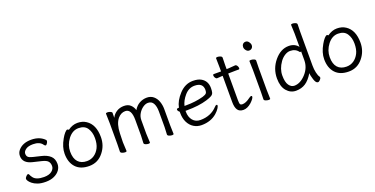

<svg xmlns="http://www.w3.org/2000/svg" viewBox="-24 -1429 4238 2168"><g transform="rotate(-20 2095.5 -345.5)"><path d="M195 -242Q83 -268 83 -356Q83 -395 108 -424Q161 -486 264 -486Q367 -486 426 -423Q428 -421 428 -411Q428 -401 417.5 -385Q407 -369 398.5 -369Q390 -369 380 -382Q348 -431 266 -431Q208 -431 178 -408.5Q148 -386 148 -360Q148 -334 161.5 -320Q175 -306 216 -296L312 -273Q377 -258 414.5 -224Q452 -190 452 -128Q452 -88 428.5 -55Q405 -22 362 -2Q319 18 260.5 18Q202 18 163.5 4Q125 -10 102 -29Q79 -48 69 -64Q59 -80 59 -90Q59 -100 73.5 -116.5Q88 -133 97 -133Q106 -133 109 -126Q117 -106 132 -86Q165 -40 260 -40Q321 -40 353.5 -66Q386 -92 386 -126.5Q386 -161 368 -183Q350 -205 295 -218Z M777 -43Q826 -43 864.5 -69.5Q903 -96 926 -142Q949 -188 949 -258Q949 -328 916.5 -377Q884 -426 811 -426Q738 -426 685.5 -357.5Q633 -289 633 -207.5Q633 -126 670.5 -84.5Q708 -43 777 -43ZM704 -445Q759 -486 819 -486Q879 -486 923 -457Q1016 -396 1016 -245Q1016 -143 954 -66Q888 18 782.5 18Q677 18 621.5 -42.5Q566 -103 566 -207Q566 -287 616 -374Q636 -410 656 -432Q676 -454 686.5 -454Q697 -454 704 -445Z M1726 -17 1730 -105V-293Q1730 -353 1710 -389.5Q1690 -426 1646 -426Q1616 -426 1584.5 -404Q1553 -382 1531.5 -346Q1510 -310 1510 -268V-105L1515 1Q1515 11 1497 11Q1479 11 1461 3.5Q1443 -4 1443 -17L1447 -105V-293Q1447 -426 1373 -426Q1321 -426 1282 -380Q1235 -322 1232 -210Q1230 -156 1229 -105L1234 1Q1234 11 1216 11Q1198 11 1179.5 3.5Q1161 -4 1161 -17L1163 -105V-356L1160 -472Q1160 -482 1178 -482Q1196 -482 1214.5 -474.5Q1233 -467 1233 -455.5Q1233 -444 1232.5 -430.5Q1232 -417 1232 -397Q1252 -438 1290.5 -462Q1329 -486 1379 -486Q1429 -486 1458 -458Q1487 -430 1496 -393Q1522 -439 1564 -462.5Q1606 -486 1653.5 -486Q1701 -486 1733.5 -458.5Q1766 -431 1781 -387.5Q1796 -344 1796 -297V-105L1799 1Q1799 11 1781 11Q1763 11 1744.5 3.5Q1726 -4 1726 -17Z M2043 -252Q2155 -252 2250 -278Q2286 -289 2296.5 -302Q2307 -315 2307 -341Q2307 -428 2206 -428Q2137 -428 2087 -370.5Q2037 -313 2023 -252ZM1948 -254 1957 -255Q1972 -334 2043 -410Q2114 -486 2207 -486Q2269 -486 2306 -464Q2373 -425 2373 -340Q2373 -306 2367.5 -286Q2362 -266 2342 -253.5Q2322 -241 2277 -227Q2177 -196 2028 -196H2015V-186Q2015 -121 2048.5 -81Q2082 -41 2139 -41Q2265 -41 2343 -125Q2356 -140 2366 -140Q2376 -140 2376 -129.5Q2376 -119 2361.5 -96Q2347 -73 2317 -46Q2244 18 2132 18Q2081 18 2039.5 -7.5Q1998 -33 1974 -81Q1950 -129 1950 -195V-209Q1929 -225 1929 -241Q1929 -254 1948 -254Z M2614 -617 2612 -528V-480L2640 -481Q2676 -483 2716 -487H2717Q2730 -487 2739.5 -472Q2749 -457 2749 -443Q2749 -429 2738 -429H2699Q2671 -429 2651 -428L2612 -427V-108Q2612 -68 2619 -57Q2626 -46 2645 -46Q2687 -46 2741 -87Q2758 -100 2768 -100Q2778 -100 2778 -90Q2778 -69 2733 -26Q2683 18 2635 18Q2587 18 2565.5 -14Q2544 -46 2544 -110V-424H2539Q2538 -424 2478 -420H2477Q2464 -420 2455 -435Q2446 -450 2446 -463.5Q2446 -477 2457 -477H2544V-528L2542 -635Q2542 -645 2560 -645Q2578 -645 2596 -637.5Q2614 -630 2614 -617Z M2886 -17 2888 -105V-368L2885 -475Q2885 -484 2903 -484Q2921 -484 2940 -476.5Q2959 -469 2959 -457L2957 -368V-105L2960 1Q2960 10 2942.5 10Q2925 10 2905.5 2.5Q2886 -5 2886 -17ZM2918.5 -698Q2940 -698 2955.5 -678Q2971 -658 2971 -637.5Q2971 -617 2958 -603.5Q2945 -590 2924 -590Q2903 -590 2887.5 -609.5Q2872 -629 2872 -649.5Q2872 -670 2884.5 -684Q2897 -698 2918.5 -698Z M3471 -381Q3467 -377 3461.5 -377Q3456 -377 3452 -382Q3419 -428 3354 -428Q3323 -428 3290 -407.5Q3257 -387 3232 -352Q3178 -276 3178 -196Q3178 -116 3204.5 -79Q3231 -42 3268 -42Q3340 -42 3405.5 -113Q3471 -184 3471 -276ZM3539 -681 3537 -592V-185Q3537 -142 3546 -100.5Q3555 -59 3571 -39Q3573 -35 3573 -27.5Q3573 -20 3559 -4Q3545 12 3531 12Q3507 12 3490.5 -39.5Q3474 -91 3474 -118Q3431 -46 3382 -14Q3333 18 3267 18Q3201 18 3155.5 -35Q3110 -88 3110 -186Q3110 -304 3186 -395Q3262 -486 3359 -486Q3397 -486 3426 -471.5Q3455 -457 3471 -434V-593L3467 -699Q3467 -709 3485 -709Q3503 -709 3521 -701.5Q3539 -694 3539 -681Z M3896 -43Q3945 -43 3983.5 -69.5Q4022 -96 4045 -142Q4068 -188 4068 -258Q4068 -328 4035.5 -377Q4003 -426 3930 -426Q3857 -426 3804.5 -357.5Q3752 -289 3752 -207.5Q3752 -126 3789.5 -84.5Q3827 -43 3896 -43ZM3823 -445Q3878 -486 3938 -486Q3998 -486 4042 -457Q4135 -396 4135 -245Q4135 -143 4073 -66Q4007 18 3901.5 18Q3796 18 3740.5 -42.5Q3685 -103 3685 -207Q3685 -287 3735 -374Q3755 -410 3775 -432Q3795 -454 3805.5 -454Q3816 -454 3823 -445Z"/></g></svg>

Font: LXGW WenKai
Style: Regular
Weight: 400
Designer: LXGW / Fontworks Inc.
Foundry: LXGW / Fontworks Inc.
Version: Version 1.520; June 14, 2025